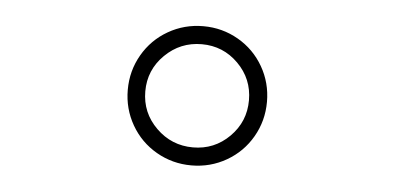

<svg xmlns="http://www.w3.org/2000/svg" viewBox="-33 -753 805 393"><g transform="rotate(5 370.0 -557.0)"><path d="M228 -557Q228 -596 247 -629Q266 -662 299 -681Q332 -700 371 -700Q410 -700 443 -681Q476 -662 495 -629Q514 -596 514 -557Q514 -518 495 -485Q476 -452 443 -433Q410 -414 371 -414Q332 -414 299 -433Q266 -452 247 -485Q228 -518 228 -557ZM264 -557Q264 -513 295.5 -482Q327 -451 371 -451Q415 -451 446 -482Q477 -513 477 -557Q477 -601 446 -632Q415 -663 371 -663Q327 -663 295.5 -632Q264 -601 264 -557Z"/></g></svg>

Font: Major Mono Display
Style: Regular
Weight: 400
Designer: Emre Parlak
Foundry: Emre Parlak
Version: Version 2.000; ttfautohint (v1.8) -l 8 -r 50 -G 200 -x 14 -D